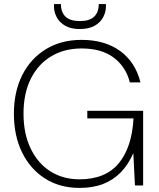

<svg xmlns="http://www.w3.org/2000/svg" viewBox="-20 -907 780 939"><path d="M369 12Q272 12 200 -34Q128 -80 88 -161.5Q48 -243 48 -351Q48 -459 89 -540Q130 -621 204.5 -666.5Q279 -712 379 -712Q492 -712 567 -658Q642 -604 667 -504H615Q596 -580 536.5 -625Q477 -670 379 -670Q295 -670 231 -632Q167 -594 131 -522.5Q95 -451 95 -351Q95 -253 130 -180.5Q165 -108 226.5 -69Q288 -30 369 -30Q495 -30 560 -107.5Q625 -185 633 -328H407V-365H680V0H640L632 -158Q608 -103 571.5 -65Q535 -27 485 -7.5Q435 12 369 12ZM370 -765Q327 -765 299 -781Q271 -797 257.5 -822.5Q244 -848 244 -875V-887H278Q278 -847 300.5 -825.5Q323 -804 371 -804Q418 -804 440.5 -825.5Q463 -847 463 -887H498V-876Q498 -848 484.5 -822.5Q471 -797 442.5 -781Q414 -765 370 -765Z"/></svg>

Font: DM Sans 16pt ExtraLight
Style: Regular
Weight: 250
Version: Version 4.004;gftools[0.9.30]